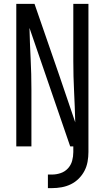

<svg xmlns="http://www.w3.org/2000/svg" viewBox="-20 -755 540 990"><path d="M227 215V145H248Q271 145 293 137.5Q315 130 330.5 113Q346 96 352 74Q358 52 358 29V0H342L132 -611Q134 -531 138 -452Q142 -373 142 -294V0H64V-735H158L284 -371L368 -124Q366 -204 362 -283Q358 -362 358 -441V-735H436V29Q436 54 431.5 79Q427 104 415.5 126Q404 148 386 166Q368 184 345.5 195Q323 206 298 210.5Q273 215 248 215Z"/></svg>

Font: Iosevka Fixed
Style: Regular
Weight: 400
Monospace: yes
Designer: Belleve Invis
Foundry: Belleve Invis
Version: Version 33.2.4